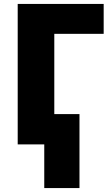

<svg xmlns="http://www.w3.org/2000/svg" viewBox="-20 -734 568 976"><path d="M507 -714V-562H256V-154H384V222H205V0H70V-714Z"/></svg>

Font: Noto Sans SemiCondensed Black
Style: Regular
Weight: 900
Width: 4
Designer: Monotype Design Team
Foundry: Monotype Imaging Inc.
Version: Version 2.013; ttfautohint (v1.8.4.7-5d5b)